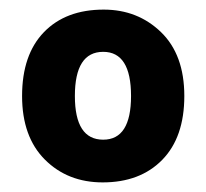

<svg xmlns="http://www.w3.org/2000/svg" viewBox="-20 -742 430 400"><path d="M364 -542Q364 -456 318 -409Q272 -362 194 -362Q121 -362 73.5 -409.5Q26 -457 26 -542Q26 -628 71.5 -675Q117 -722 196 -722Q267 -722 315.5 -675Q364 -628 364 -542ZM136 -542Q136 -451 195 -451Q253 -451 253 -542Q253 -634 195 -634Q136 -634 136 -542Z"/></svg>

Font: Noto Sans Gurmukhi UI ExtraBold
Style: Regular
Weight: 800
Designer: Jelle Bosma - Monotype Design Team
Foundry: Monotype Imaging Inc.
Version: Version 2.004; ttfautohint (v1.8.4.7-5d5b)